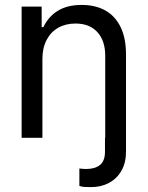

<svg xmlns="http://www.w3.org/2000/svg" viewBox="-20 -557 597 776"><path d="M405.3 0V-331.1Q405.3 -392.6 373.5 -427.2Q341.8 -461.9 285.2 -461.9Q246.1 -461.9 215.8 -445.1Q185.5 -428.2 168.5 -395.8Q151.4 -363.3 151.4 -318.4V0H67.4V-530.3H148.4V-447.3H155.3Q175.3 -489.7 213.6 -513.4Q252 -537.1 310.5 -537.1Q365.2 -537.1 405.3 -514.9Q445.3 -492.7 467.3 -447.8Q489.3 -402.8 489.3 -336.9V55.7Q489.3 100.6 470.9 132.8Q452.6 165 420.7 182.1Q388.7 199.2 348.6 199.2Q331.5 199.2 320.3 198.5Q309.1 197.8 300.8 194.3V124Q316.4 126 328.1 126Q363.8 126 384 109.9Q404.3 93.8 404.3 55.7V0Z"/></svg>

Font: Pretendard GOV
Style: Regular
Weight: 400
Designer: Base glyphs from Inter by Rasmus Andersson; Hangeul glyphs from Noto Sans CJK(Source Han Sans) by Jang Soo-young and Kan
Foundry: Kil Hyung-jin
Version: Version 1.309